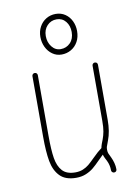

<svg xmlns="http://www.w3.org/2000/svg" viewBox="-84 -788 620 854"><g transform="rotate(-10 226.0 -361.0)"><path d="M90.3 -488.8Q95.7 -488.8 99.1 -485.4Q102.5 -481.9 102.5 -476.6V-202.6Q102.5 -139.2 108.6 -101.6Q114.7 -64 134 -43Q153.3 -22 191.9 -22Q211.4 -22 226.8 -28.3Q242.2 -34.7 253.7 -44.2Q265.1 -53.7 282.2 -70.8Q308.1 -96.7 324.7 -108.4Q326.2 -116.7 329.6 -126.5Q333 -136.2 336.9 -145.5Q342.8 -161.1 346.2 -179.4Q349.6 -197.8 349.6 -227.1V-476.1Q349.6 -481.4 353.3 -484.9Q356.9 -488.3 361.8 -488.3Q367.2 -488.3 370.6 -484.9Q374 -481.4 374 -476.1V-227.1Q374 -174.3 359.4 -136.7Q351.1 -114.3 349.6 -109.9Q348.1 -105.5 348.1 -96.2Q348.1 -86.4 350.8 -79.8Q353.5 -73.2 360.8 -58.6Q366.2 -47.4 370.1 -33Q374 -18.6 374 -3.9Q374 1.5 370.6 4.9Q367.2 8.3 361.8 8.3Q356.9 8.3 353.3 4.9Q349.6 1.5 349.6 -3.9Q349.6 -27.3 339.4 -47.9Q335.9 -54.2 332 -62.3Q328.1 -70.3 325.7 -78.6L303.7 -57.1Q284.7 -37.6 270.5 -25.9Q256.3 -14.2 236.6 -5.9Q216.8 2.4 191.9 2.4Q143.6 2.4 118.7 -23.2Q93.8 -48.8 85.9 -92Q78.1 -135.3 78.1 -202.6V-476.6Q78.1 -481.9 81.8 -485.4Q85.4 -488.8 90.3 -488.8ZM308.6 -640.1Q308.6 -612.8 297.1 -592Q285.6 -571.3 266.1 -560.1Q246.6 -548.8 223.1 -548.8Q200.2 -548.8 181.9 -561.8Q163.6 -574.7 153.3 -596.2Q143.1 -617.7 143.1 -642.1Q143.1 -667.5 154.1 -687.7Q165 -708 184.3 -719.7Q203.6 -731.4 227.5 -731.4Q251.5 -731.4 270 -719Q288.6 -706.5 298.6 -685.5Q308.6 -664.6 308.6 -640.1ZM167.5 -642.1Q167.5 -613.8 183.3 -593.5Q199.2 -573.2 223.1 -573.2Q249 -573.2 266.6 -591.3Q284.2 -609.4 284.2 -640.1Q284.2 -668.5 268.6 -687.7Q252.9 -707 227.5 -707Q201.7 -707 184.6 -688.7Q167.5 -670.4 167.5 -642.1Z"/></g></svg>

Font: Velvelyne Light
Style: Regular
Weight: 200
Designer: Manon Van der Borght et Mariel Nils
Foundry: Velvetyne
Version: Version 1.070